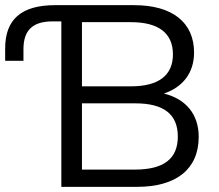

<svg xmlns="http://www.w3.org/2000/svg" viewBox="-21 -725 850 745"><path d="M217 0H511C662 0 750 -68 750 -194C750 -282 700 -341 615 -362C689 -387 732 -443 732 -521C732 -638 648 -705 499 -705H193C61 -705 -1 -649 -1 -537V-489H70V-534C70 -608 106 -642 183 -642H217ZM503 -67H297V-324H504C614 -324 669 -282 669 -195C669 -108 613 -67 503 -67ZM487 -390H297V-639H487C595 -639 650 -596 650 -514C650 -433 595 -390 487 -390Z"/></svg>

Font: Poppy and Pepper
Style: Regular
Weight: 400
Designer: Thy Ha
Foundry: Thy Ha
Version: Version 0.001;Glyphs 3.2 (3227)